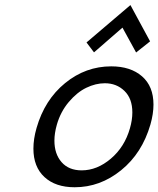

<svg xmlns="http://www.w3.org/2000/svg" viewBox="-20 -748 641 777"><path d="M430.2 -479.5Q508.3 -479.5 554.7 -439.2Q601.1 -398.9 601.1 -324.7Q601.1 -287.6 588.9 -244.6Q555.2 -127.9 470.2 -59.1Q385.3 9.8 282.2 9.8Q204.6 9.8 159.9 -31.5Q115.2 -72.8 115.2 -146.5Q115.2 -186 127.9 -230Q160.6 -344.2 243.7 -411.9Q326.7 -479.5 430.2 -479.5ZM404.3 -411.1Q367.2 -411.1 329.3 -392.8Q291.5 -374.5 258.3 -335.2Q225.1 -295.9 210 -243.2Q200.2 -208.5 200.2 -178.7Q200.2 -125 229.2 -91.8Q258.3 -58.6 310.5 -58.6Q373 -58.6 428.7 -106Q484.4 -153.3 505.9 -229Q515.6 -262.7 515.6 -293Q515.6 -349.1 483.6 -380.1Q451.7 -411.1 404.3 -411.1ZM507.8 -727.5 587.4 -580.6 530.8 -535.6 475.6 -636.2 360.4 -536.1 330.1 -576.2Z"/></svg>

Font: Cantarell
Style: Italic
Weight: 400
Italic angle: -16°
Designer: Dave Crossland
Version: Version 1.004